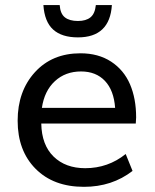

<svg xmlns="http://www.w3.org/2000/svg" viewBox="-20 -723 609 754"><path d="M144.5 -299.3H432.1Q427.2 -368.2 392.1 -405.3Q356.9 -442.4 298.3 -442.4Q236.8 -442.4 195.6 -404.3Q154.3 -366.2 144.5 -299.3ZM309.6 10.7Q189.9 10.7 119.6 -60.3Q49.3 -131.3 49.3 -249Q49.3 -364.7 116.9 -439.2Q184.6 -513.7 295.9 -513.7Q366.2 -513.7 416.3 -481Q466.3 -448.2 490.5 -392.1Q514.6 -335.9 514.6 -261.7Q514.6 -252.4 513.2 -237.8H142.1Q143.6 -153.8 190.4 -108.2Q237.3 -62.5 314.5 -62.5Q404.3 -62.5 473.6 -118.2L500.5 -51.8Q419.9 10.7 309.6 10.7ZM286.1 -576.2Q222.7 -576.2 188.7 -606.9Q154.8 -637.7 150.4 -703.1H214.4Q216.8 -668.9 234.9 -654.8Q252.9 -640.6 286.1 -640.6Q317.9 -640.6 335.4 -655Q353 -669.4 356.4 -703.1H419.4Q411.1 -576.2 286.1 -576.2Z"/></svg>

Font: Muli
Style: Regular
Weight: 400
Designer: Vernon Adams
Foundry: newtypography
Version: Version 2; ttfautohint (v1.00rc1.6-4cba) -l 8 -r 50 -G 200 -